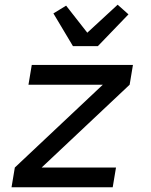

<svg xmlns="http://www.w3.org/2000/svg" viewBox="-20 -796 640 816"><path d="M29 0 43 -84 417 -436H101L115 -520H545L531 -436L157 -84H473L459 0ZM290 -600 207 -739 261 -772 351 -657 480 -776 526 -735 396 -600Z"/></svg>

Font: Iosevka Aile Medium
Style: Italic
Weight: 500
Italic angle: -9°
Designer: Belleve Invis
Foundry: Belleve Invis
Version: Version 31.1.0; ttfautohint (v1.8.4)